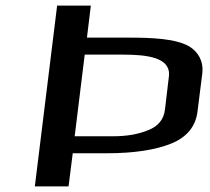

<svg xmlns="http://www.w3.org/2000/svg" viewBox="-20 -669 753 689"><path d="M586 -394 572 -276C568 -241 548 -216 512 -202C476 -187 434 -180 386 -180H248L284 -473H419C506 -473 595 -464 586 -394ZM226 0 241 -119H363C461 -119 538 -131 595 -154C651 -177 683 -216 689 -271L706 -406C711 -451 690 -483 660 -502C610 -531 525 -534 436 -534H292L306 -649H185L105 0Z"/></svg>

Font: Gamestation Extended
Style: Italic
Weight: 400
Width: 7
Designer: Jonas Hecksher
Foundry: Jonas Hecksher, Playtypeª, e-types AS
Version: Version 1.003